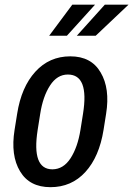

<svg xmlns="http://www.w3.org/2000/svg" viewBox="-20 -774 558 804"><path d="M137.7 -230Q111.8 -64.9 199.7 -64.9Q245.6 -65.4 275.4 -111.3Q305.2 -157.2 316.9 -230L327.6 -297.4Q354 -461.9 264.2 -461.9Q219.2 -461.9 189.5 -416Q159.7 -370.1 148.4 -297.4ZM401.4 -470.7Q441.4 -403.3 424.3 -297.4L413.6 -230Q395.5 -117.2 337.4 -53.7Q279.3 9.8 191.4 9.8Q103.5 9.8 64 -56.6Q23.9 -123 41 -230L51.8 -297.4Q69.3 -409.2 127.9 -473.6Q186.5 -538.1 274.4 -538.1Q362.3 -538.1 401.4 -470.7ZM282.7 -754.4H377.9L260.3 -624.5H186ZM418.9 -754.4H518.1L380.9 -624.5H301.8Z"/></svg>

Font: RobotoCondensed-Italic
Style: Italic
Weight: 400
Designer: Google
Version: Version 1.200311; 2013